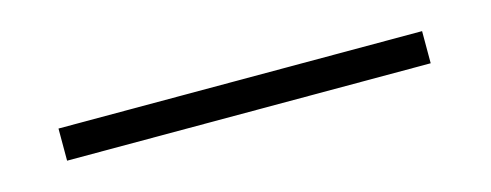

<svg xmlns="http://www.w3.org/2000/svg" viewBox="-20 -94 583 228"><g transform="rotate(-15 271.0 20.0)"><path d="M47 39.5V0H494V39.5Z"/></g></svg>

Font: Encode Sans ExtraLight
Style: Regular
Weight: 275
Designer: Multiple Designers
Foundry: Impallari Type
Version: Version 2.000